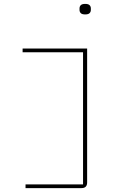

<svg xmlns="http://www.w3.org/2000/svg" viewBox="-20 -765 640 985"><path d="M111 181H406V-497H96V-516H427V171Q427 200 398 200H111ZM417 -691Q401 -691 394.5 -697.5Q388 -704 388 -714V-722Q388 -732 394.5 -738.5Q401 -745 417 -745Q433 -745 439.5 -738.5Q446 -732 446 -722V-714Q446 -704 439.5 -697.5Q433 -691 417 -691Z"/></svg>

Font: IBM Plex Mono Thin
Style: Regular
Weight: 100
Monospace: yes
Designer: Mike Abbink, Paul van der Laan, Pieter van Rosmalen
Foundry: Bold Monday
Version: Version 2.3